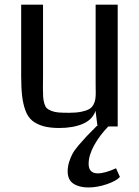

<svg xmlns="http://www.w3.org/2000/svg" viewBox="-20 -556 611 845"><path d="M73.2 0ZM498 0.5H409.2L400.4 -68.4Q387.7 -29.8 345 -11.2Q302.2 7.3 240.7 7.3Q198.7 7.3 169.9 -1Q141.1 -9.3 121.8 -25.1Q102.5 -41 92 -69.6Q81.5 -98.1 77.4 -133.5Q73.2 -168.9 73.2 -221.7V-535.6H169.4V-224.6Q169.4 -213.9 169.2 -195.6Q168.9 -177.2 168.9 -169.9Q168.9 -144 169.9 -129.4Q170.9 -114.7 175 -100.6Q179.2 -86.4 186 -79.8Q192.9 -73.2 206.5 -67.9Q220.2 -62.5 238 -61Q255.9 -59.6 283.7 -59.6Q314.9 -59.6 336.9 -64Q358.9 -68.4 371.6 -75.4Q384.3 -82.5 390.9 -94.7Q397.5 -106.9 399.4 -118.7Q401.4 -130.4 401.4 -147.9Q401.4 -153.8 401.1 -167Q400.9 -180.2 400.9 -187V-535.6H498ZM405.8 -1.5H458.5Q418.5 39.6 394.3 83.5Q370.1 127.4 370.1 165Q370.1 207 410.6 207Q441.4 207 490.7 184.6L507.8 222.7Q492.2 240.2 450.4 254.6Q408.7 269 368.2 269Q328.1 269 303 252.2Q277.8 235.4 277.8 198.2Q277.8 177.2 284.2 157Q290.5 136.7 299.1 120.8Q307.6 105 327.1 82Q346.7 59.1 361.1 43.9Q375.5 28.8 405.8 -1.5Z"/></svg>

Font: Coda
Style: Regular
Weight: 400
Designer: vernon adams
Foundry: vernon adams
Version: Version 2.000; ttfautohint (v0.8) -r 50 -G 200 -x